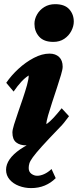

<svg xmlns="http://www.w3.org/2000/svg" viewBox="-20 -707 383 944"><path d="M208 -96.7Q225.6 -108.4 244.6 -129.4Q263.7 -150.4 283.2 -174.8L319.3 -135.7Q305.7 -117.2 295.4 -104.5Q285.2 -91.8 274.4 -81.1Q217.8 -22.5 186.5 12.2Q155.3 46.9 141.6 65.9Q127.9 85 124.5 96.2Q121.1 107.4 121.1 119.1Q121.1 137.7 134.3 147.5Q147.5 157.2 163.1 157.2Q178.7 157.2 197.3 148.9Q215.8 140.6 233.4 124L253.9 168.9Q230.5 192.4 200.2 205.1Q169.9 217.8 132.8 217.8Q101.6 217.8 73.2 207Q44.9 196.3 27.3 175.8Q9.8 155.3 9.8 127.9Q9.8 101.6 27.3 76.2Q44.9 50.8 79.6 26.9Q114.3 2.9 168 -18.6L192.4 -16.6Q170.9 -3.9 148.4 2Q126 7.8 109.4 7.8Q78.1 7.8 59.6 -6.8Q41 -21.5 41 -55.7Q41 -68.4 49.3 -95.2Q57.6 -122.1 69.3 -155.8Q81.1 -189.5 92.8 -224.1Q104.5 -258.8 112.8 -288.6Q121.1 -318.4 121.1 -335.9Q102.5 -324.2 84.5 -304.7Q66.4 -285.2 46.9 -256.8L10.7 -299.8Q35.2 -335.9 70.8 -368.7Q106.4 -401.4 146.5 -422.4Q186.5 -443.4 223.6 -443.4Q252.9 -443.4 270.5 -426.8Q288.1 -410.2 288.1 -378.9Q288.1 -366.2 279.8 -338.4Q271.5 -310.5 259.8 -274.9Q248 -239.3 236.3 -203.6Q224.6 -168 216.3 -139.2Q208 -110.4 208 -96.7ZM242.2 -501Q195.3 -501 172.4 -526.9Q149.4 -552.7 149.4 -589.8Q149.4 -613.3 162.1 -635.7Q174.8 -658.2 197.8 -672.4Q220.7 -686.5 251 -686.5Q297.9 -686.5 320.3 -661.6Q342.8 -636.7 342.8 -600.6Q342.8 -578.1 330.6 -554.7Q318.4 -531.2 295.9 -516.1Q273.4 -501 242.2 -501Z"/></svg>

Font: Crimson Pro Black
Style: Italic
Weight: 900
Italic angle: -12°
Designer: Jacques Le Bailly
Foundry: Baron von Fonthausen
Version: Version 1.003